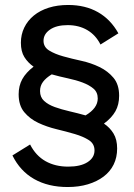

<svg xmlns="http://www.w3.org/2000/svg" viewBox="-20 -736 540 772"><path d="M252 16Q174 16 117.5 -16Q61 -48 30 -111L101 -155Q124 -110 163 -88Q202 -66 254 -66Q304 -66 332 -84Q360 -102 360 -131Q360 -158 337.5 -172.5Q315 -187 281 -197Q247 -207 207.5 -216.5Q168 -226 134 -242Q100 -258 77.5 -285Q55 -312 55 -357Q55 -391 69.5 -417.5Q84 -444 115 -468Q92 -484 78 -506.5Q64 -529 64 -564Q64 -597 77.5 -625Q91 -653 116 -673.5Q141 -694 176 -705Q211 -716 254 -716Q323 -716 374 -687Q425 -658 456 -602L384 -557Q365 -595 331 -615Q297 -635 252 -635Q207 -635 181 -617Q155 -599 155 -572Q155 -547 177.5 -533Q200 -519 234 -509.5Q268 -500 307 -491.5Q346 -483 380 -466.5Q414 -450 436.5 -423Q459 -396 459 -351Q459 -315 444 -288.5Q429 -262 398 -239Q422 -223 436.5 -199Q451 -175 451 -139Q451 -103 437 -74.5Q423 -46 396.5 -26Q370 -6 333.5 5Q297 16 252 16ZM373 -340Q373 -365 356 -379.5Q339 -394 312.5 -404Q286 -414 253 -421Q220 -428 188 -437Q165 -423 153 -407Q141 -391 141 -370Q141 -345 157.5 -330Q174 -315 200.5 -305.5Q227 -296 259.5 -288.5Q292 -281 324 -272Q373 -301 373 -340Z"/></svg>

Font: NT Somic Medium
Style: Regular
Weight: 500
Designer: Ravid Balaliev — lead type designer, mastering
Michael Voronin — secret advisor, marketing
Ivan Kovalenko — best boy
Foundry: NT Type
Version: Version 0.7